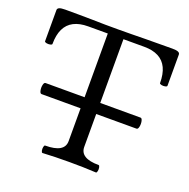

<svg xmlns="http://www.w3.org/2000/svg" viewBox="-121 -782 886 901"><g transform="rotate(20 322.5 -331.5)"><path d="M184.6 -33.7Q280.8 -33.7 280.8 -90.8V-628.4H183.1Q140.1 -628.4 111.3 -613.5Q82.5 -598.6 68.1 -568.6Q53.7 -538.6 53.7 -493.7Q53.7 -489.3 44.4 -487.3Q35.2 -485.4 25.9 -487.3Q16.6 -489.3 16.6 -493.7V-649.4Q16.6 -657.7 25.6 -661.6Q34.7 -665.5 54.7 -665.5Q87.9 -665.5 121.1 -665.3Q154.3 -665 187.5 -664.6Q220.7 -663.6 253.7 -663.3Q286.6 -663.1 319.8 -663.1Q353.5 -663.1 387.2 -663.6Q420.9 -664.1 455.1 -664.6Q544.9 -665.5 589.8 -665.5Q609.9 -665.5 618.9 -661.6Q627.9 -657.7 627.9 -649.4V-493.7Q627.9 -489.3 618.7 -487.3Q609.4 -485.4 600.1 -487.3Q590.8 -489.3 590.8 -493.7Q590.8 -538.6 576.7 -568.6Q562.5 -598.6 533.9 -613.5Q505.4 -628.4 462.9 -628.4H358.9V-90.8Q358.9 -33.7 451.2 -33.7Q455.6 -33.7 457.5 -24.4Q459.5 -15.1 457.5 -5.9Q455.6 3.4 451.2 3.4Q389.2 0 317.9 0Q246.6 0 184.6 3.4Q180.2 3.4 178.2 -5.9Q176.3 -15.1 178.2 -24.4Q180.2 -33.7 184.6 -33.7ZM85.9 -310.1H560.1Q567.4 -310.1 570.3 -296.1Q573.2 -282.2 570.3 -268.6Q567.4 -254.9 560.1 -254.9H85.9Q78.6 -254.9 75.7 -268.8Q72.8 -282.7 75.7 -296.4Q78.6 -310.1 85.9 -310.1Z"/></g></svg>

Font: Junicode Two Beta VF
Style: Regular
Weight: 400
Designer: Peter S. Baker
Foundry: Briery Creek Software
Version: Version 1.031 beta; ttfautohint (v1.8.1.43-b0c9)